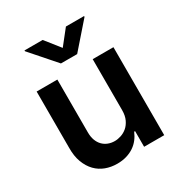

<svg xmlns="http://www.w3.org/2000/svg" viewBox="-181 -896 969 1031"><g transform="rotate(-30 304.0 -381.0)"><path d="M247.9 7.1Q210.6 7.1 177.4 -5.1Q144.2 -17.4 119.3 -42.8Q94.5 -68.2 79.9 -106.7Q65.3 -145.2 66.1 -198.2V-545.5H194.6V-218Q194.6 -190.7 202.2 -169.7Q209.9 -148.8 223.7 -134.4Q237.6 -120 256.4 -112.6Q275.2 -105.1 297.6 -105.1Q315.7 -105.1 336.1 -111.7Q356.5 -118.3 373.8 -132.8Q391 -147.4 402.3 -171.2Q413.7 -195 413.7 -229.4V-545.5H542.3V0H417.6V-96.9H411.9Q402.7 -74.6 388 -55.4Q373.2 -36.2 352.8 -22.4Q332.4 -8.5 306.1 -0.7Q279.8 7.1 247.9 7.1ZM355.1 -610.8H254.6L120 -764.2V-769.2H232.6L304.7 -678.3L376.8 -769.2H489.3V-764.2Z"/></g></svg>

Font: Linik Sans SemiBold
Style: Regular
Weight: 600
Designer: Fonts by Rasmus Andersson / Changes by Cristiano Sobral with parts from Marc Monis
Foundry: rsms
Version: Version 3.020; ttfautohint (v1.6)